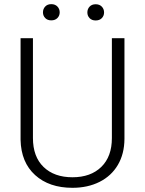

<svg xmlns="http://www.w3.org/2000/svg" viewBox="-20 -895 697 925"><path d="M79.1 0ZM579.6 -710.9V-225.6Q579.1 -153.8 547.9 -100.6Q516.6 -47.4 459.7 -18.8Q402.8 9.8 329.1 9.8Q216.8 9.8 149.2 -51.5Q81.5 -112.8 79.1 -221.2V-710.9H138.7V-230Q138.7 -140.1 189.9 -90.6Q241.2 -41 329.1 -41Q417 -41 468 -90.8Q519 -140.6 519 -229.5V-710.9ZM187 -835.4Q187 -852.1 197.8 -863.5Q208.5 -875 227.1 -875Q245.6 -875 256.6 -863.5Q267.6 -852.1 267.6 -835.4Q267.6 -819.3 256.6 -808.1Q245.6 -796.9 227.1 -796.9Q208.5 -796.9 197.8 -808.1Q187 -819.3 187 -835.4ZM400.9 -835Q400.9 -851.6 411.6 -863Q422.4 -874.5 440.9 -874.5Q459.5 -874.5 470.5 -863Q481.4 -851.6 481.4 -835Q481.4 -818.8 470.5 -807.6Q459.5 -796.4 440.9 -796.4Q422.4 -796.4 411.6 -807.6Q400.9 -818.8 400.9 -835Z"/></svg>

Font: Roboto Light
Style: Regular
Weight: 300
Designer: Google
Version: Version 2.134; 2016; ttfautohint (v1.6)